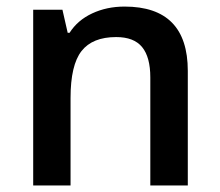

<svg xmlns="http://www.w3.org/2000/svg" viewBox="-20 -570 675 590"><path d="M557.1 0H441.9V-332Q441.9 -394.5 416.7 -425.3Q391.6 -456.1 336.9 -456.1Q264.2 -456.1 230.5 -413.1Q196.8 -370.1 196.8 -269V0H82V-540H171.9L188 -469.2H193.8Q218.3 -507.8 263.2 -528.8Q308.1 -549.8 362.8 -549.8Q557.1 -549.8 557.1 -352.1Z"/></svg>

Font: f4_53748          
Style: Regular
Weight: 600
Foundry: Ascender Corporation
Version: Version 1.10